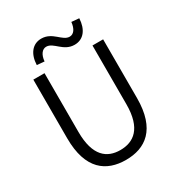

<svg xmlns="http://www.w3.org/2000/svg" viewBox="-216 -1078 1149 1234"><g transform="rotate(-30 358.0 -461.0)"><path d="M358 13C502 13 617 -64 617 -297V-732H538V-296C538 -116 457 -60 358 -60C260 -60 182 -116 182 -296V-732H99V-297C99 -64 214 13 358 13ZM442 -793C508 -793 548 -845 552 -926L496 -931C491 -882 470 -854 440 -854C386 -854 358 -935 274 -935C209 -935 168 -883 165 -802L220 -797C224 -846 247 -874 276 -874C331 -874 358 -793 442 -793Z"/></g></svg>

Font: Noto Sans CJK JP DemiLight
Style: Regular
Weight: 350
Designer: Ryoko NISHIZUKA (kana & ideographs); Paul D. Hunt (Latin, Greek & Cyrillic); Wenlong ZHANG (bopomofo); Sandoll Communica
Foundry: Adobe Systems Incorporated
Version: Version 1.004;PS 1.004;hotconv 1.0.82;makeotf.lib2.5.63406